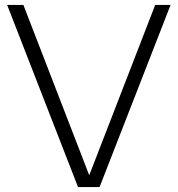

<svg xmlns="http://www.w3.org/2000/svg" viewBox="-20 -760 722 780"><path d="M297 0 9 -740H75L349.5 -30H335.5L610.5 -740H673L384.5 0Z"/></svg>

Font: Encode Sans SemiExpanded Light
Style: Regular
Weight: 300
Width: 6
Designer: Multiple Designers
Foundry: Impallari Type
Version: Version 3.002